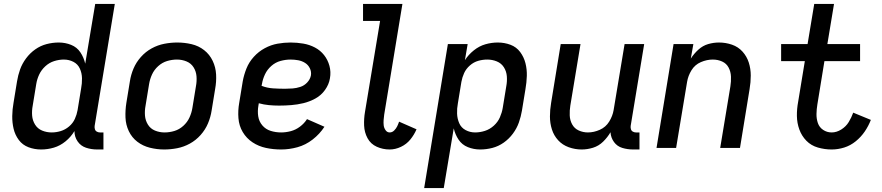

<svg xmlns="http://www.w3.org/2000/svg" viewBox="-20 -755 4504 980"><path d="M190 8Q223 8 255 -1.5Q287 -11 314.5 -33.5Q342 -56 360 -86Q360 -57 376 -33.5Q392 -10 419 -1Q446 8 476 8H508V-79H490Q482 -79 474.5 -83Q467 -87 464.5 -95Q462 -103 463 -112L566 -735H466L415 -430Q408 -461 390.5 -487.5Q373 -514 343 -526Q313 -538 280 -538Q249 -538 218 -530Q187 -522 160 -503Q133 -484 113 -457Q93 -430 82.5 -400.5Q72 -371 67 -340L49 -230Q43 -197 42.5 -163Q42 -129 49.5 -97.5Q57 -66 76 -40.5Q95 -15 125.5 -3.5Q156 8 190 8ZM244 -79Q218 -79 195 -88.5Q172 -98 159 -119Q146 -140 144 -165Q142 -190 147 -216L165 -326Q169 -351 180 -374.5Q191 -398 211 -416.5Q231 -435 256 -443Q281 -451 306 -451Q332 -451 354.5 -439.5Q377 -428 387.5 -405Q398 -382 398.5 -355.5Q399 -329 394 -303L376 -193Q372 -170 362 -148Q352 -126 332.5 -109.5Q313 -93 290 -86Q267 -79 244 -79Z M818 8Q851 8 884.5 1.5Q918 -5 949 -22Q980 -39 1004 -66Q1028 -93 1041.5 -125Q1055 -157 1060 -190L1078 -300Q1085 -338 1083 -375Q1081 -412 1065.5 -444.5Q1050 -477 1022 -499Q994 -521 958 -529.5Q922 -538 885 -538Q852 -538 818.5 -531.5Q785 -525 754 -508Q723 -491 699 -464Q675 -437 661.5 -405Q648 -373 643 -340L625 -230Q619 -192 620.5 -155Q622 -118 637.5 -85.5Q653 -53 681 -31.5Q709 -10 745 -1Q781 8 818 8ZM820 -79Q794 -79 771 -88.5Q748 -98 735 -119Q722 -140 720 -165Q718 -190 723 -216L741 -326Q745 -351 756 -375Q767 -399 787.5 -417.5Q808 -436 833 -443.5Q858 -451 883 -451Q909 -451 932 -441.5Q955 -432 968 -411.5Q981 -391 983 -365.5Q985 -340 980 -314L962 -204Q958 -179 947 -155Q936 -131 915.5 -112.5Q895 -94 870 -86.5Q845 -79 820 -79Z M1415 8Q1456 8 1498 -3.5Q1540 -15 1576 -43Q1612 -71 1636 -108L1547 -147Q1533 -125 1511 -108.5Q1489 -92 1464 -85.5Q1439 -79 1415 -79Q1387 -79 1361.5 -87Q1336 -95 1319 -115Q1302 -135 1298 -161.5Q1294 -188 1299 -216L1301 -228Q1326 -221 1352 -218.5Q1378 -216 1404 -216Q1435 -216 1466.5 -218.5Q1498 -221 1529 -228.5Q1560 -236 1589.5 -252Q1619 -268 1639 -296Q1659 -324 1664 -355Q1670 -388 1661.5 -419Q1653 -450 1634 -474Q1615 -498 1587.5 -512.5Q1560 -527 1528 -532.5Q1496 -538 1463 -538Q1430 -538 1396.5 -532Q1363 -526 1331.5 -509Q1300 -492 1275.5 -465Q1251 -438 1238 -405.5Q1225 -373 1219 -340L1201 -230Q1194 -191 1197 -152Q1200 -113 1219 -81Q1238 -49 1269 -28.5Q1300 -8 1337.5 0Q1375 8 1415 8ZM1435 -302Q1404 -302 1373.5 -304Q1343 -306 1315 -317L1317 -326Q1321 -351 1332.5 -375.5Q1344 -400 1365 -418.5Q1386 -437 1412 -444Q1438 -451 1463 -451Q1483 -451 1502 -447.5Q1521 -444 1537 -434Q1553 -424 1561.5 -406.5Q1570 -389 1567 -370Q1563 -350 1548 -334Q1533 -318 1513 -311.5Q1493 -305 1473.5 -303.5Q1454 -302 1435 -302Z M1969 8Q1998 8 2026.5 -5.5Q2055 -19 2074.5 -43Q2094 -67 2106 -95L2017 -134Q2013 -122 2007.5 -110.5Q2002 -99 1992 -89Q1982 -79 1969 -79Q1956 -79 1948 -90.5Q1940 -102 1938.5 -115Q1937 -128 1938 -142Q1939 -156 1941 -170L2034 -735H1833V-648H1920L1843 -184Q1837 -149 1838.5 -114Q1840 -79 1856 -49.5Q1872 -20 1903 -6Q1934 8 1969 8Z M2145 205H2245L2296 -100Q2303 -69 2320.5 -42.5Q2338 -16 2368 -4Q2398 8 2431 8Q2462 8 2493 0Q2524 -8 2551 -27Q2578 -46 2598 -73Q2618 -100 2628.5 -130Q2639 -160 2644 -190L2662 -300Q2668 -334 2669 -367.5Q2670 -401 2662 -432.5Q2654 -464 2635 -489.5Q2616 -515 2585.5 -526.5Q2555 -538 2521 -538Q2489 -538 2457.5 -529Q2426 -520 2398.5 -498Q2371 -476 2353 -448L2367 -530H2266ZM2405 -79Q2379 -79 2356.5 -91Q2334 -103 2324 -126Q2314 -149 2313 -175Q2312 -201 2317 -227L2335 -337Q2339 -360 2349 -382Q2359 -404 2378.5 -421Q2398 -438 2421 -444.5Q2444 -451 2467 -451Q2493 -451 2516 -441.5Q2539 -432 2552 -411.5Q2565 -391 2567 -365.5Q2569 -340 2564 -314L2546 -204Q2542 -180 2531.5 -156Q2521 -132 2500.5 -113.5Q2480 -95 2455 -87Q2430 -79 2405 -79Z M2949 8Q2978 8 3007 -1Q3036 -10 3058.5 -32Q3081 -54 3096 -80Q3098 -52 3114 -30Q3130 -8 3156.5 0Q3183 8 3212 8H3244V-79H3226Q3218 -79 3210.5 -83Q3203 -87 3200.5 -95Q3198 -103 3199 -112L3268 -530H3168L3112 -193Q3107 -163 3089.5 -134.5Q3072 -106 3041.5 -92.5Q3011 -79 2981 -79Q2956 -79 2934 -89Q2912 -99 2900.5 -120Q2889 -141 2888 -166Q2887 -191 2891 -216L2943 -530H2842L2793 -230Q2787 -195 2787 -160.5Q2787 -126 2797 -94.5Q2807 -63 2829 -39Q2851 -15 2883 -3.5Q2915 8 2949 8Z M3331 0H3431L3487 -337Q3492 -368 3509.5 -396.5Q3527 -425 3557.5 -438Q3588 -451 3618 -451Q3644 -451 3666 -441Q3688 -431 3699 -410Q3710 -389 3711 -364Q3712 -339 3708 -314L3656 0H3757L3806 -300Q3812 -335 3812 -369.5Q3812 -404 3802 -435.5Q3792 -467 3770 -491.5Q3748 -516 3716 -527Q3684 -538 3650 -538Q3622 -538 3594.5 -530Q3567 -522 3544.5 -501.5Q3522 -481 3506 -456L3519 -530H3418Z M4225 8Q4257 8 4289 -2Q4321 -12 4348 -34Q4375 -56 4394 -84Q4413 -112 4425 -143L4335 -180Q4326 -155 4312 -132Q4298 -109 4274 -94Q4250 -79 4225 -79Q4201 -79 4181.5 -92Q4162 -105 4154.5 -127Q4147 -149 4147.5 -173.5Q4148 -198 4152 -222L4188 -443H4370V-530H4203L4237 -735H4136L4102 -530H3967V-443H4088L4054 -236Q4047 -199 4047.5 -163Q4048 -127 4060 -94Q4072 -61 4096 -36.5Q4120 -12 4154.5 -2Q4189 8 4225 8Z"/></svg>

Font: Iosevka Sparkle Medium
Style: Italic
Weight: 500
Italic angle: -9°
Designer: Belleve Invis
Foundry: Belleve Invis
Version: Version 4.5.0; ttfautohint (v1.8.3)